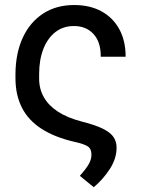

<svg xmlns="http://www.w3.org/2000/svg" viewBox="-20 -573 568 776"><path d="M279.8 -552.7Q342.8 -552.7 389.4 -527.6Q436 -502.4 461.9 -455.6Q487.8 -408.7 487.8 -343.8H387.2Q387.7 -403.3 357.9 -435.5Q328.1 -467.8 278.8 -467.8Q235.4 -467.8 203.9 -443.4Q172.4 -418.9 155.3 -375.2Q138.2 -331.5 138.2 -273.9V-254.4Q138.2 -213.4 157.5 -179.7Q176.8 -146 214.8 -121.3Q252.9 -96.7 309.6 -82Q367.2 -67.4 397.7 -51.8Q428.2 -36.1 439.7 -17.8Q451.2 0.5 451.2 23.9Q451.2 67.9 423.8 110.1Q396.5 152.3 358.9 183.6L302.7 137.7Q330.6 106 340.1 87.9Q349.6 69.8 349.6 52.2Q349.6 28.8 335 18.8Q320.3 8.8 277.8 -0.5Q199.2 -19 147 -53Q94.7 -86.9 68.8 -137.5Q43 -188 42.5 -254.4V-273.9Q43 -357.4 71.8 -420.2Q100.6 -482.9 153.8 -517.8Q207 -552.7 279.8 -552.7Z"/></svg>

Font: Inter Cardless Tabular
Style: Regular
Weight: 400
Designer: Rasmus Andersson
Foundry: rsms
Version: Version 4.000;git-4fc901f